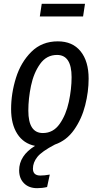

<svg xmlns="http://www.w3.org/2000/svg" viewBox="-20 -754 521 1003"><path d="M424 -734 414 -668H188L198 -734ZM152 127Q152 163 191 163Q212 163 240 158L226 223Q201 229 174 229Q131 229 105.5 203.5Q80 178 80 136Q80 59 163 8Q103 -4 70.5 -54.5Q38 -105 38 -184Q38 -266 63.5 -347.5Q89 -429 144 -483.5Q199 -538 282 -538Q359 -538 401 -486Q443 -434 443 -343Q443 -275 425 -204Q407 -133 367.5 -76.5Q328 -20 267 1Q198 37 175 66Q152 95 152 127ZM204 -59Q258 -59 291.5 -106.5Q325 -154 339.5 -221.5Q354 -289 354 -351Q354 -467 278 -467Q223 -467 189.5 -420Q156 -373 142 -306Q128 -239 128 -176Q128 -59 204 -59Z"/></svg>

Font: Fira Sans Extra Condensed
Style: Italic
Weight: 400
Width: 3
Italic angle: -8°
Designer: Carrois Corporate & Edenspiekermann AG
Foundry: Carrois Corporate GbR & Edenspiekermann AG
Version: Version 4.203